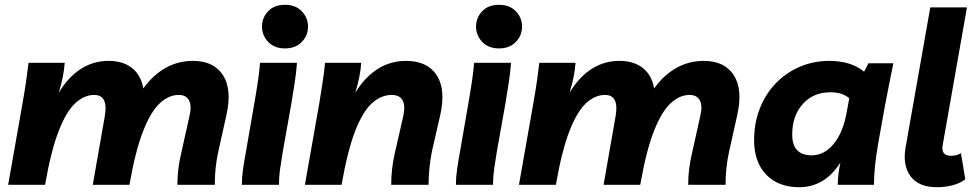

<svg xmlns="http://www.w3.org/2000/svg" viewBox="-20 -771 4066 801"><path d="M14 0 74 -340Q84 -397 89.5 -435.5Q95 -474 99 -509H250Q246 -451 225 -384Q264 -449 316.5 -483Q369 -517 433 -517Q493 -517 530.5 -487.5Q568 -458 578 -402Q618 -458 670.5 -487.5Q723 -517 785 -517Q872 -517 910.5 -457Q949 -397 924 -288L891 -140Q883 -104 879.5 -69.5Q876 -35 876 0H720Q720 -66 736 -132L770 -285Q781 -330 768.5 -352.5Q756 -375 726 -375Q685 -375 647.5 -341Q610 -307 577.5 -225Q545 -143 520 0H367L417 -285Q433 -375 373 -375Q332 -375 294.5 -341Q257 -307 225 -225Q193 -143 168 0Z M989 0Q989 -32 994 -66Q999 -100 1005 -132L1041 -340Q1051 -397 1056.5 -435.5Q1062 -474 1065 -509H1219Q1216 -468 1209 -423Q1202 -378 1195 -336L1160 -140Q1154 -104 1149 -69.5Q1144 -35 1144 0ZM1169 -569Q1125 -569 1099 -596Q1073 -623 1073 -660Q1073 -697 1098.5 -724Q1124 -751 1169 -751Q1213 -751 1239 -724Q1265 -697 1265 -660Q1265 -623 1239 -596Q1213 -569 1169 -569Z M1252 0 1312 -340Q1321 -397 1327 -435.5Q1333 -474 1336 -509H1487Q1483 -450 1462 -384Q1501 -448 1554.5 -482.5Q1608 -517 1674 -517Q1763 -517 1802 -457Q1841 -397 1816 -288L1782 -140Q1775 -104 1771.5 -69.5Q1768 -35 1768 0H1612Q1612 -66 1627 -132L1662 -285Q1672 -330 1659.5 -352.5Q1647 -375 1614 -375Q1571 -375 1532.5 -341Q1494 -307 1462 -225Q1430 -143 1405 0Z M1882 0Q1882 -32 1887 -66Q1892 -100 1898 -132L1934 -340Q1944 -397 1949.5 -435.5Q1955 -474 1958 -509H2112Q2109 -468 2102 -423Q2095 -378 2088 -336L2053 -140Q2047 -104 2042 -69.5Q2037 -35 2037 0ZM2062 -569Q2018 -569 1992 -596Q1966 -623 1966 -660Q1966 -697 1991.5 -724Q2017 -751 2062 -751Q2106 -751 2132 -724Q2158 -697 2158 -660Q2158 -623 2132 -596Q2106 -569 2062 -569Z M2145 0 2205 -340Q2215 -397 2220.5 -435.5Q2226 -474 2230 -509H2381Q2377 -451 2356 -384Q2395 -449 2447.5 -483Q2500 -517 2564 -517Q2624 -517 2661.5 -487.5Q2699 -458 2709 -402Q2749 -458 2801.5 -487.5Q2854 -517 2916 -517Q3003 -517 3041.5 -457Q3080 -397 3055 -288L3022 -140Q3014 -104 3010.5 -69.5Q3007 -35 3007 0H2851Q2851 -66 2867 -132L2901 -285Q2912 -330 2899.5 -352.5Q2887 -375 2857 -375Q2816 -375 2778.5 -341Q2741 -307 2708.5 -225Q2676 -143 2651 0H2498L2548 -285Q2564 -375 2504 -375Q2463 -375 2425.5 -341Q2388 -307 2356 -225Q2324 -143 2299 0Z M3314 10Q3227 10 3176.5 -42.5Q3126 -95 3126 -186Q3126 -257 3149.5 -317.5Q3173 -378 3215.5 -422.5Q3258 -467 3315.5 -492Q3373 -517 3440 -517Q3530 -517 3585 -472L3603 -507H3707Q3700 -473 3690.5 -425.5Q3681 -378 3671 -325L3644 -174Q3635 -124 3630.5 -79Q3626 -34 3626 0H3475Q3475 -22 3478 -46Q3481 -70 3486 -93Q3421 10 3314 10ZM3366 -123Q3420 -123 3459.5 -172.5Q3499 -222 3513 -307L3523 -361Q3495 -386 3444 -386Q3373 -386 3329 -337Q3285 -288 3285 -210Q3285 -123 3366 -123Z M3889 10Q3812 10 3778.5 -36Q3745 -82 3758 -156L3861 -740H4014L3913 -167Q3904 -121 3948 -121Q3971 -121 3989 -132L4007 -23Q3987 -7 3955.5 1.5Q3924 10 3889 10Z"/></svg>

Font: Livvic
Style: Bold Italic
Weight: 700
Italic angle: -10°
Designer: Jacques Le Bailly, Baron von Fonthausen
Version: Version 1.001; ttfautohint (v1.8.2)